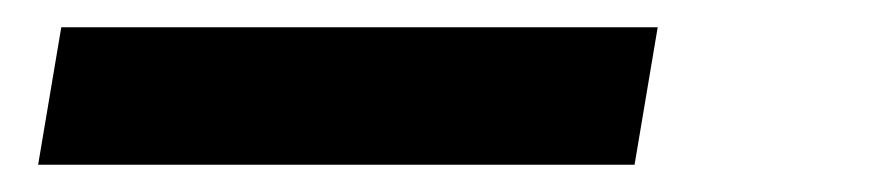

<svg xmlns="http://www.w3.org/2000/svg" viewBox="-20 -20 640 141"><path d="M8 101 25 0H463L446 101Z"/></svg>

Font: Iosevka Aile
Style: Bold Italic
Weight: 700
Italic angle: -9°
Designer: Belleve Invis
Foundry: Belleve Invis
Version: Version 28.0.1; ttfautohint (v1.8.4)